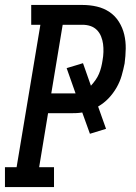

<svg xmlns="http://www.w3.org/2000/svg" viewBox="-27 -755 547 775"><path d="M-7 0V-80H40L136 -655H99V-735H306Q336 -735 364 -728.5Q392 -722 415 -706.5Q438 -691 453 -667Q468 -643 474.5 -615.5Q481 -588 480.5 -558.5Q480 -529 476 -499Q471 -474 464 -449.5Q457 -425 443.5 -401.5Q430 -378 411.5 -358.5Q393 -339 369 -325L401 -235L336 -215L305 -301Q293 -299 281.5 -298.5Q270 -298 258 -298H167L131 -80H191V0ZM258 -378Q263 -378 268 -378Q273 -378 278 -378L242 -480L308 -500L340 -409Q350 -420 358.5 -432Q367 -444 372.5 -457Q378 -470 381.5 -484Q385 -498 387 -512Q390 -528 390.5 -545Q391 -562 389 -577.5Q387 -593 381 -608Q375 -623 364 -634Q353 -645 338 -650Q323 -655 306 -655H226L180 -378Z"/></svg>

Font: Iosevka Slab Medium
Style: Italic
Weight: 500
Italic angle: -9°
Monospace: yes
Designer: Belleve Invis
Foundry: Belleve Invis
Version: Version 11.1.0; ttfautohint (v1.8.3)